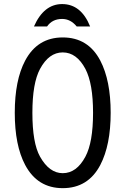

<svg xmlns="http://www.w3.org/2000/svg" viewBox="-20 -929 626 958"><path d="M149.4 -796.9Q198.7 -908.7 290 -908.7Q384.8 -908.7 429.7 -796.9H362.8Q332 -834.5 290 -834.5Q240.7 -834.5 214.8 -796.9ZM293 -64.9Q362.3 -64.9 406.2 -147.5Q444.3 -218.8 444.3 -366.2Q444.3 -511.7 406.2 -585Q362.3 -667.5 293 -667.5Q224.1 -667.5 179.7 -585Q141.6 -514.2 141.6 -366.2Q141.6 -215.3 179.7 -147.5Q226.1 -64.9 293 -64.9ZM293 9.8Q167 9.8 105.5 -106Q53.7 -203.6 53.7 -366.2Q53.7 -528.8 105.5 -626.5Q167 -742.2 293 -742.2Q419.9 -742.2 480.5 -626.5Q532.2 -527.3 532.2 -366.2Q532.2 -205.1 480.5 -106Q419.9 9.8 293 9.8Z"/></svg>

Font: Consola Mono
Style: Book
Weight: 400
Monospace: yes
Designer: Wojciech Kalinowski "wmk69" (wmk69@o2.pl)
Foundry: Wojciech Kalinowski "wmk69" (wmk69@o2.pl)
Version: Version 2.1.0